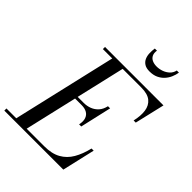

<svg xmlns="http://www.w3.org/2000/svg" viewBox="-313 -1104 1239 1239"><g transform="rotate(45 306.0 -485.0)"><path d="M40 0 214 -750H309L135 0ZM-45 0V-19.5H300Q368.5 -19.5 413 -44.5Q457.5 -69.5 484.2 -115.5Q511 -161.5 526 -225H545.5L493.5 0ZM359 -278.5Q366 -312 358.2 -334Q350.5 -356 331 -367Q311.5 -378 283 -378H212V-397.5H283Q311.5 -397.5 337.2 -407.5Q363 -417.5 381.8 -438.5Q400.5 -459.5 408 -493H427.5L378.5 -278.5ZM590 -545Q602.5 -598.5 596.8 -640.5Q591 -682.5 561.8 -706.5Q532.5 -730.5 474 -730.5H124V-750H657.5L609.5 -545ZM438.5 -841Q408.5 -841 390.8 -852.5Q373 -864 364.8 -882.8Q356.5 -901.5 355.8 -924.2Q355 -947 358.5 -970H378Q374 -945.5 382 -929Q390 -912.5 407.5 -904.2Q425 -896 448.5 -896Q472 -896 495.5 -904.2Q519 -912.5 536.5 -929Q554 -945.5 559 -970H578.5Q575 -947 565.2 -924.2Q555.5 -901.5 538.5 -882.8Q521.5 -864 497 -852.5Q472.5 -841 438.5 -841Z"/></g></svg>

Font: Bodoni Moda 11pt
Style: Italic
Weight: 400
Italic angle: -13°
Version: Version 2.004